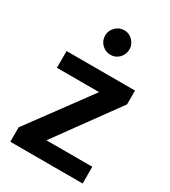

<svg xmlns="http://www.w3.org/2000/svg" viewBox="-170 -770 757 855"><g transform="rotate(30 208.0 -342.0)"><path d="M389 -404 158 -86H394V0H22V-74L254 -389H37V-475H389ZM151 -622Q151 -646 169.5 -665Q188 -684 214 -684Q240 -684 258 -665Q276 -646 276 -622Q276 -595 258 -576.5Q240 -558 214 -558Q188 -558 169.5 -576.5Q151 -595 151 -622Z"/></g></svg>

Font: Mukta Malar SemiBold
Style: Regular
Weight: 600
Designer: Aadarsh Rajan, Girish Dalvi, Yashodeep Gholap
Foundry: Ek Type
Version: Version 2.538;PS 1.000;hotconv 16.6.51;makeotf.lib2.5.65220;